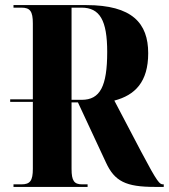

<svg xmlns="http://www.w3.org/2000/svg" viewBox="-20 -734 663 754"><path d="M33 0H324V-10H303C271 -10 261 -24 261 -71V-332H286L396 -96C430 -22 474 0 588 0H623V-10H621C607 -10 600 -14 534 -139L429 -339C510 -360 562 -412 562 -525C562 -643 499 -714 319 -714H33V-704H64C98 -704 109 -690 109 -642V-344H20V-334H109V-71C109 -24 98 -10 64 -10H33ZM301 -342H261V-704H300C372 -704 401 -654 401 -530C401 -395 373 -342 301 -342Z"/></svg>

Font: Noto Serif Display ExtraCondensed ExtraBold
Style: Regular
Weight: 800
Width: 2
Designer: Monotype Design Team
Foundry: Monotype Imaging Inc.
Version: Version 2.009